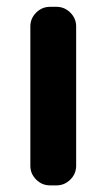

<svg xmlns="http://www.w3.org/2000/svg" viewBox="-20 -566 303 565"><path d="M127 -20.5Q103.5 -20.5 86.4 -37.6Q69.3 -54.7 69.3 -78.1V-488.3Q69.3 -511.7 86.4 -528.8Q103.5 -545.9 127 -545.9H146.5Q169.9 -545.9 187 -528.8Q204.1 -511.7 204.1 -488.3V-78.1Q204.1 -54.7 187 -37.6Q169.9 -20.5 146.5 -20.5Z"/></svg>

Font: Gen Jyuu Gothic Bold
Style: Bold
Weight: 700
Designer: [Source Han Sans]
Ryoko NISHIZUKA  (kana & ideographs); Paul D. Hunt (Latin, Greek & Cyrillic); Wenlong ZHANG  (bopomofo
Version: Version 1.002.20150607